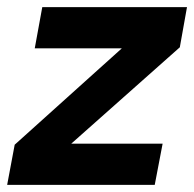

<svg xmlns="http://www.w3.org/2000/svg" viewBox="-34 -516 542 536"><path d="M-14 0 7 -112 306 -381H63L84 -496H488L468 -384L165 -115H420L398 0Z"/></svg>

Font: DM Sans 28pt ExtraBold
Style: Italic
Weight: 800
Italic angle: -10°
Version: Version 4.004;gftools[0.9.30]